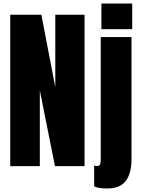

<svg xmlns="http://www.w3.org/2000/svg" viewBox="-20 -943 801 1090"><path d="M206.1 0H38.1V-859.4H214.8L293.9 -447.8V-859.4H460V0H292L206.1 -429.7ZM588.9 127Q533.2 127 514.6 114.3V-2.9Q523.4 -0.5 530.8 -0.5Q543.5 -0.5 547.6 -9Q551.8 -17.6 551.8 -35.2V-732.4H726.6V-40Q726.6 41.5 694.1 84.2Q661.6 127 588.9 127ZM730.5 -777.3H555.7V-922.9H730.5Z"/></svg>

Font: Anton
Style: Regular
Weight: 400
Designer: Vernon Adams, Tural Alisoy
Foundry: Vernon Adams
Version: Version 2.300